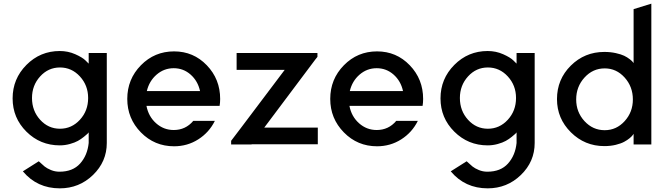

<svg xmlns="http://www.w3.org/2000/svg" viewBox="-20 -790 3660 1050"><path d="M564 -500V-8Q564 94 488.5 167Q413 240 307 240Q183 240 105 147L192 92Q211 110 224 120.5Q237 131 259 140Q281 149 305 149Q378 149 418 104.5Q458 60 465 -8V-66Q463 -63 458.5 -58.5Q454 -54 438.5 -41.5Q423 -29 406 -19.5Q389 -10 362 -2.5Q335 5 307 5Q200 5 124.5 -70Q49 -145 49 -252Q49 -359 124.5 -435Q200 -511 307 -511Q352 -511 391.5 -493.5Q431 -476 448 -459L465 -442V-500ZM462 -254Q462 -323 417 -372Q372 -421 308 -421Q244 -421 199.5 -372Q155 -323 155 -254Q155 -184 199.5 -135Q244 -86 308 -86Q372 -86 417 -135Q462 -184 462 -254Z M1037 -129Q995 -79 930 -79Q875 -79 833.5 -116Q792 -153 781 -211H1181Q1184 -229 1184 -249Q1184 -357 1111 -433Q1038 -509 932 -509Q825 -509 750.5 -433Q676 -357 676 -249Q676 -142 750.5 -66Q825 10 932 10Q1005 10 1064.5 -28Q1124 -66 1155 -129ZM783 -292Q796 -347 836.5 -382Q877 -417 930 -417Q983 -417 1022.5 -382Q1062 -347 1074 -292Z M1716 -479 1704 -464 1425 -92H1718V-1H1356V0H1244V-20L1298 -91L1537 -408H1274V-500H1716Z M2147 -129Q2105 -79 2040 -79Q1985 -79 1943.5 -116Q1902 -153 1891 -211H2291Q2294 -229 2294 -249Q2294 -357 2221 -433Q2148 -509 2042 -509Q1935 -509 1860.5 -433Q1786 -357 1786 -249Q1786 -142 1860.5 -66Q1935 10 2042 10Q2115 10 2174.5 -28Q2234 -66 2265 -129ZM1893 -292Q1906 -347 1946.5 -382Q1987 -417 2040 -417Q2093 -417 2132.5 -382Q2172 -347 2184 -292Z M2904 -500V-8Q2904 94 2828.5 167Q2753 240 2647 240Q2523 240 2445 147L2532 92Q2551 110 2564 120.5Q2577 131 2599 140Q2621 149 2645 149Q2718 149 2758 104.5Q2798 60 2805 -8V-66Q2803 -63 2798.5 -58.5Q2794 -54 2778.5 -41.5Q2763 -29 2746 -19.5Q2729 -10 2702 -2.5Q2675 5 2647 5Q2540 5 2464.5 -70Q2389 -145 2389 -252Q2389 -359 2464.5 -435Q2540 -511 2647 -511Q2692 -511 2731.5 -493.5Q2771 -476 2788 -459L2805 -442V-500ZM2802 -254Q2802 -323 2757 -372Q2712 -421 2648 -421Q2584 -421 2539.5 -372Q2495 -323 2495 -254Q2495 -184 2539.5 -135Q2584 -86 2648 -86Q2712 -86 2757 -135Q2802 -184 2802 -254Z M3445 0H3542V-770L3445 -740V-445Q3443 -447 3440 -451.5Q3437 -456 3423.5 -466.5Q3410 -477 3393.5 -485Q3377 -493 3348 -499.5Q3319 -506 3285 -506Q3177 -506 3101.5 -431Q3026 -356 3026 -248Q3026 -142 3102 -66.5Q3178 9 3285 9Q3319 9 3347.5 2Q3376 -5 3393.5 -14.5Q3411 -24 3423 -34Q3435 -44 3440 -51L3445 -58ZM3287 -78Q3222 -78 3176.5 -127.5Q3131 -177 3131 -246Q3131 -316 3176.5 -366Q3222 -416 3287 -416Q3351 -416 3396 -366Q3441 -316 3441 -246Q3441 -177 3396 -127.5Q3351 -78 3287 -78Z"/></svg>

Font: Simpel Medium
Style: Regular
Weight: 500
Designer: Janko Jovanovic
Version: Version 1.048;PS 001.048;hotconv 1.0.88;makeotf.lib2.5.64775